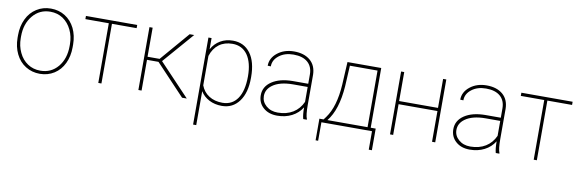

<svg xmlns="http://www.w3.org/2000/svg" viewBox="-52 -962 4783 1589"><g transform="rotate(10 2339.5 -167.5)"><path d="M43.9 -251C43.9 -251 43.9 -251 43.9 -251C44.4 -201.2 54.2 -156.2 73.7 -116.7C93.3 -76.7 120.6 -45.4 156.2 -23.4C191.4 -1.5 231.4 9.8 275.9 9.8C320.3 9.8 360.4 -1.5 396 -23.9C431.2 -46.4 458.5 -77.6 477.5 -117.7C496.6 -157.7 506.3 -203.1 506.3 -253.9C506.3 -253.9 506.3 -277.3 506.3 -277.3C506.3 -277.3 506.3 -277.3 506.3 -277.3C505.9 -327.6 496.1 -372.6 476.6 -412.6C456.5 -452.6 429.2 -483.4 394 -505.4C358.9 -527.3 319.3 -538.1 274.9 -538.1C274.9 -538.1 274.9 -538.1 274.9 -538.1C230.5 -538.1 190.4 -526.9 155.3 -504.4C119.6 -481.9 92.3 -450.7 73.2 -410.6C53.7 -370.1 43.9 -324.7 43.9 -274.4C43.9 -274.4 43.9 -251 43.9 -251ZM70.3 -269.5C70.3 -269.5 70.3 -269.5 70.3 -269.5C70.3 -339.4 89.4 -397 127.4 -442.9C165.5 -488.8 214.8 -511.7 274.9 -511.7C274.9 -511.7 274.9 -511.7 274.9 -511.7C314.5 -511.7 349.6 -501.5 380.9 -481C411.6 -460 436 -431.2 453.6 -394.5C471.2 -357.9 480 -317.9 480 -274.4C480 -274.4 480 -259.3 480 -259.3C480 -259.3 480 -259.3 480 -259.3C480 -188 460.9 -129.9 423.3 -84.5C385.3 -39.1 335.9 -16.6 275.9 -16.6C275.9 -16.6 275.9 -16.6 275.9 -16.6C235.8 -16.6 200.2 -26.9 169.4 -47.4C138.2 -67.9 113.8 -96.7 96.7 -133.3C79.1 -169.9 70.3 -210 70.3 -253.9C70.3 -253.9 70.3 -269.5 70.3 -269.5Z M1000.5 -528.3C1000.5 -528.3 569.8 -528.3 569.8 -528.3C569.8 -528.3 569.8 -501.5 569.8 -501.5C569.8 -501.5 766.6 -501.5 766.6 -501.5C766.6 -501.5 766.6 0 766.6 0C766.6 0 793 0 793 0C793 0 793 -501.5 793 -501.5C793 -501.5 1000.5 -501.5 1000.5 -501.5C1000.5 -501.5 1000.5 -528.3 1000.5 -528.3Z M1470.7 0C1470.7 0 1510.3 0 1510.3 0C1510.3 0 1254.9 -269.5 1254.9 -269.5C1254.9 -269.5 1479.5 -528.3 1479.5 -528.3C1479.5 -528.3 1441.4 -528.3 1441.4 -528.3C1441.4 -528.3 1231.9 -284.2 1231.9 -284.2C1231.9 -284.2 1130.4 -284.2 1130.4 -284.2C1130.4 -284.2 1130.4 -528.3 1130.4 -528.3C1130.4 -528.3 1103.5 -528.3 1103.5 -528.3C1103.5 -528.3 1103.5 0 1103.5 0C1103.5 0 1130.4 0 1130.4 0C1130.4 0 1130.4 -258.3 1130.4 -258.3C1130.4 -258.3 1227.1 -258.3 1227.1 -258.3C1227.1 -258.3 1470.7 0 1470.7 0Z M2003.9 -267.6C2003.9 -267.6 2003.9 -267.6 2003.9 -267.6C2003.9 -353 1986.3 -419.9 1950.7 -467.3C1915 -514.6 1866.7 -538.1 1804.7 -538.1C1804.7 -538.1 1804.7 -538.1 1804.7 -538.1C1765.1 -538.1 1730 -529.3 1699.2 -511.2C1668.5 -493.2 1643.6 -467.8 1625.5 -434.1C1625.5 -434.1 1625.5 -528.3 1625.5 -528.3C1625.5 -528.3 1599.1 -528.3 1599.1 -528.3C1599.1 -528.3 1599.1 203.1 1599.1 203.1C1599.1 203.1 1625.5 203.1 1625.5 203.1C1625.5 203.1 1625.5 -82 1625.5 -82C1625.5 -82 1625.5 -82 1625.5 -82C1643.1 -53.2 1667.5 -30.8 1698.7 -14.6C1730 1.5 1765.6 9.8 1805.7 9.8C1805.7 9.8 1805.7 9.8 1805.7 9.8C1866.7 9.8 1915 -14.6 1950.7 -63C1986.3 -111.3 2003.9 -176.8 2003.9 -259.3C2003.9 -259.3 2003.9 -267.6 2003.9 -267.6ZM1977.1 -269.5C1977.1 -187 1961.9 -124 1932.1 -81.1C1902.3 -38.1 1860.4 -16.6 1806.2 -16.6C1806.2 -16.6 1806.2 -16.6 1806.2 -16.6C1761.7 -16.6 1723.6 -26.9 1692.9 -46.9C1661.6 -66.9 1639.2 -94.7 1625.5 -131.3C1625.5 -131.3 1625.5 -378.4 1625.5 -378.4C1625.5 -378.4 1625.5 -378.4 1625.5 -378.4C1639.2 -421.4 1661.6 -454.6 1692.4 -477.5C1723.1 -500.5 1760.7 -511.7 1805.2 -511.7C1805.2 -511.7 1805.2 -511.7 1805.2 -511.7C1859.4 -511.7 1901.9 -490.2 1932.1 -447.8C1961.9 -404.8 1977.1 -345.2 1977.1 -269.5C1977.1 -269.5 1977.1 -269.5 1977.1 -269.5Z M2519 0C2519 0 2519 -4.4 2519 -4.4C2519 -4.4 2519 -4.4 2519 -4.4C2509.8 -25.4 2505.4 -64.5 2505.4 -122.6C2505.4 -122.6 2505.4 -375 2505.4 -375C2505.4 -375 2505.4 -375 2505.4 -375C2504.4 -426.8 2487.3 -466.8 2453.6 -495.6C2419.9 -523.9 2375 -538.1 2317.9 -538.1C2317.9 -538.1 2317.9 -538.1 2317.9 -538.1C2263.2 -538.1 2216.8 -522.9 2179.2 -493.2C2141.6 -463.4 2122.6 -426.8 2122.6 -383.8C2122.6 -383.8 2148.9 -382.8 2148.9 -382.8C2148.9 -382.8 2148.9 -382.8 2148.9 -382.8C2148.9 -419.4 2165 -449.7 2197.3 -474.6C2229.5 -499.5 2269.5 -511.7 2317.9 -511.7C2317.9 -511.7 2317.9 -511.7 2317.9 -511.7C2369.6 -511.7 2409.7 -499.5 2437.5 -475.1C2465.3 -450.7 2479 -416.5 2479 -372.1C2479 -372.1 2479 -294.9 2479 -294.9C2479 -294.9 2348.6 -294.9 2348.6 -294.9C2348.6 -294.9 2348.6 -294.9 2348.6 -294.9C2275.9 -294.4 2217.8 -279.3 2174.3 -250.5C2130.4 -221.2 2108.4 -182.1 2108.4 -133.8C2108.4 -133.8 2108.4 -133.8 2108.4 -133.8C2108.4 -91.3 2123.5 -56.6 2153.3 -30.3C2183.1 -3.4 2222.2 9.8 2271 9.8C2271 9.8 2271 9.8 2271 9.8C2316.4 9.8 2357.4 0.5 2393.6 -18.1C2429.7 -36.6 2458 -63 2479 -96.7C2479 -96.7 2479 -96.7 2479 -96.7C2479 -54.7 2482.4 -22.5 2488.8 0C2488.8 0 2519 0 2519 0ZM2271 -16.1C2231.4 -16.1 2199.2 -27.3 2173.3 -49.8C2147.5 -72.3 2134.8 -99.6 2134.8 -131.8C2134.8 -131.8 2134.8 -131.8 2134.8 -131.8C2134.8 -168.5 2150.9 -198.7 2183.6 -223.1C2183.6 -223.1 2183.6 -223.1 2183.6 -223.1C2223.6 -252.9 2281.2 -268.1 2356.9 -268.1C2356.9 -268.1 2479 -268.1 2479 -268.1C2479 -268.1 2479 -142.6 2479 -142.6C2479 -142.6 2479 -142.6 2479 -142.6C2460.9 -102.5 2434.6 -71.3 2398.9 -49.3C2363.3 -27.3 2320.3 -16.1 2271 -16.1C2271 -16.1 2271 -16.1 2271 -16.1Z M2620.1 -26.4C2620.1 -26.4 2620.1 155.3 2620.1 155.3C2620.1 155.3 2641.6 155.3 2641.6 155.3C2641.6 155.3 2641.6 0 2641.6 0C2641.6 0 3066.9 0 3066.9 0C3066.9 0 3066.9 155.3 3066.9 155.3C3066.9 155.3 3093.3 155.3 3093.3 155.3C3093.3 155.3 3093.3 -26.4 3093.3 -26.4C3093.3 -26.4 3051.3 -26.4 3051.3 -26.4C3051.3 -26.4 3051.3 -528.3 3051.3 -528.3C3051.3 -528.3 2767.6 -528.3 2767.6 -528.3C2767.6 -528.3 2757.3 -335.9 2757.3 -335.9C2757.3 -335.9 2757.3 -335.9 2757.3 -335.9C2749.5 -211.4 2721.7 -116.7 2673.8 -51.3C2673.8 -51.3 2655.3 -26.4 2655.3 -26.4C2655.3 -26.4 2620.1 -26.4 2620.1 -26.4ZM2687.5 -26.4C2742.2 -94.2 2773.9 -194.8 2783.2 -327.1C2783.2 -327.1 2792.5 -502 2792.5 -502C2792.5 -502 3024.9 -502 3024.9 -502C3024.9 -502 3024.9 -26.4 3024.9 -26.4C3024.9 -26.4 2687.5 -26.4 2687.5 -26.4C2687.5 -26.4 2687.5 -26.4 2687.5 -26.4Z M3598.1 -528.3C3598.1 -528.3 3571.3 -528.3 3571.3 -528.3C3571.3 -528.3 3571.3 -284.7 3571.3 -284.7C3571.3 -284.7 3244.6 -284.7 3244.6 -284.7C3244.6 -284.7 3244.6 -528.3 3244.6 -528.3C3244.6 -528.3 3218.3 -528.3 3218.3 -528.3C3218.3 -528.3 3218.3 0 3218.3 0C3218.3 0 3244.6 0 3244.6 0C3244.6 0 3244.6 -258.3 3244.6 -258.3C3244.6 -258.3 3571.3 -258.3 3571.3 -258.3C3571.3 -258.3 3571.3 0 3571.3 0C3571.3 0 3598.1 0 3598.1 0C3598.1 0 3598.1 -528.3 3598.1 -528.3Z M4137.2 0C4137.2 0 4137.2 -4.4 4137.2 -4.4C4137.2 -4.4 4137.2 -4.4 4137.2 -4.4C4127.9 -25.4 4123.5 -64.5 4123.5 -122.6C4123.5 -122.6 4123.5 -375 4123.5 -375C4123.5 -375 4123.5 -375 4123.5 -375C4122.6 -426.8 4105.5 -466.8 4071.8 -495.6C4038.1 -523.9 3993.2 -538.1 3936 -538.1C3936 -538.1 3936 -538.1 3936 -538.1C3881.3 -538.1 3835 -522.9 3797.4 -493.2C3759.8 -463.4 3740.7 -426.8 3740.7 -383.8C3740.7 -383.8 3767.1 -382.8 3767.1 -382.8C3767.1 -382.8 3767.1 -382.8 3767.1 -382.8C3767.1 -419.4 3783.2 -449.7 3815.4 -474.6C3847.7 -499.5 3887.7 -511.7 3936 -511.7C3936 -511.7 3936 -511.7 3936 -511.7C3987.8 -511.7 4027.8 -499.5 4055.7 -475.1C4083.5 -450.7 4097.2 -416.5 4097.2 -372.1C4097.2 -372.1 4097.2 -294.9 4097.2 -294.9C4097.2 -294.9 3966.8 -294.9 3966.8 -294.9C3966.8 -294.9 3966.8 -294.9 3966.8 -294.9C3894 -294.4 3835.9 -279.3 3792.5 -250.5C3748.5 -221.2 3726.6 -182.1 3726.6 -133.8C3726.6 -133.8 3726.6 -133.8 3726.6 -133.8C3726.6 -91.3 3741.7 -56.6 3771.5 -30.3C3801.3 -3.4 3840.3 9.8 3889.2 9.8C3889.2 9.8 3889.2 9.8 3889.2 9.8C3934.6 9.8 3975.6 0.5 4011.7 -18.1C4047.9 -36.6 4076.2 -63 4097.2 -96.7C4097.2 -96.7 4097.2 -96.7 4097.2 -96.7C4097.2 -54.7 4100.6 -22.5 4106.9 0C4106.9 0 4137.2 0 4137.2 0ZM3889.2 -16.1C3849.6 -16.1 3817.4 -27.3 3791.5 -49.8C3765.6 -72.3 3752.9 -99.6 3752.9 -131.8C3752.9 -131.8 3752.9 -131.8 3752.9 -131.8C3752.9 -168.5 3769 -198.7 3801.8 -223.1C3801.8 -223.1 3801.8 -223.1 3801.8 -223.1C3841.8 -252.9 3899.4 -268.1 3975.1 -268.1C3975.1 -268.1 4097.2 -268.1 4097.2 -268.1C4097.2 -268.1 4097.2 -142.6 4097.2 -142.6C4097.2 -142.6 4097.2 -142.6 4097.2 -142.6C4079.1 -102.5 4052.7 -71.3 4017.1 -49.3C3981.4 -27.3 3938.5 -16.1 3889.2 -16.1C3889.2 -16.1 3889.2 -16.1 3889.2 -16.1Z M4659.7 -528.3C4659.7 -528.3 4229 -528.3 4229 -528.3C4229 -528.3 4229 -501.5 4229 -501.5C4229 -501.5 4425.8 -501.5 4425.8 -501.5C4425.8 -501.5 4425.8 0 4425.8 0C4425.8 0 4452.1 0 4452.1 0C4452.1 0 4452.1 -501.5 4452.1 -501.5C4452.1 -501.5 4659.7 -501.5 4659.7 -501.5C4659.7 -501.5 4659.7 -528.3 4659.7 -528.3Z"/></g></svg>

Font: WOX
Style: Regular
Weight: 500
Designer: Google
Foundry: ""
Version: ""